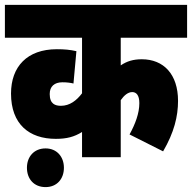

<svg xmlns="http://www.w3.org/2000/svg" viewBox="-20 -642 784 784"><path d="M744 -488V-622H0V-488H315V-261C293 -232 265 -210 229 -210C206 -210 183 -217 183 -258C183 -289 202 -306 235 -306C253 -306 268 -304 280 -301L292 -433C266 -439 243 -441 212 -441C91 -441 25 -370 25 -260C25 -135 99 -75 208 -75C252 -75 283 -83 315 -103V0H473V-233C487 -253 503 -266 520 -266C536 -266 549 -254 549 -221C549 -179 532 -135 509 -93L646 -24C691 -101 707 -167 707 -230C707 -339 648 -400 559 -400C524 -400 498 -392 473 -375V-488ZM90 43C90 89 119 122 166 122C212 122 241 89 241 43C241 -2 212 -36 166 -36C119 -36 90 -2 90 43Z"/></svg>

Font: Noto Sans Devanagari UI Condensed Black
Style: Regular
Weight: 900
Width: 3
Designer: Jelle Bosma - Monotype Design Team
Foundry: Monotype Imaging Inc.
Version: Version 2.004